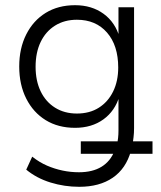

<svg xmlns="http://www.w3.org/2000/svg" viewBox="-20 -527 619 739"><path d="M285 192Q228 192 174.5 175.5Q121 159 81 126L104 76Q132 98 161 110.5Q190 123 221 129.5Q252 136 284 136Q336 136 370.5 115Q405 94 421 53L431 65H291V17H439L430 30Q433 17 434.5 4Q436 -9 436 -24V-158H440Q423 -100 378 -67.5Q333 -35 269 -35Q204 -35 156 -64.5Q108 -94 81 -147.5Q54 -201 54 -271Q54 -341 81 -394.5Q108 -448 156 -477.5Q204 -507 269 -507Q333 -507 378.5 -474Q424 -441 441 -381H436V-499H496V-34Q496 -15 494 1Q492 17 490 32L485 17H567V65H467L484 54Q465 122 414 157Q363 192 285 192ZM276 -90Q325 -90 360.5 -112.5Q396 -135 415.5 -175Q435 -215 435 -267Q435 -352 392 -401.5Q349 -451 276 -451Q228 -451 192 -428.5Q156 -406 136.5 -365.5Q117 -325 117 -270Q117 -216 136.5 -175.5Q156 -135 192 -112.5Q228 -90 276 -90Z"/></svg>

Font: Nunitoga
Style: Light
Weight: 300
Designer: Vernon Adams
Foundry: Vernon Adams
Version: Version 1.0